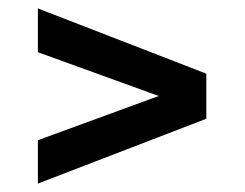

<svg xmlns="http://www.w3.org/2000/svg" viewBox="-20 -481 581 456"><path d="M70 -45V-148L357 -253L70 -357V-461L470 -306V-199Z"/></svg>

Font: Saira SemiBold
Style: Regular
Weight: 600
Designer: Hector Gatti with collaboration of the Omnibus-Type team
Foundry: Omnibus-Type
Version: Version 1.100; ttfautohint (v1.8.3)